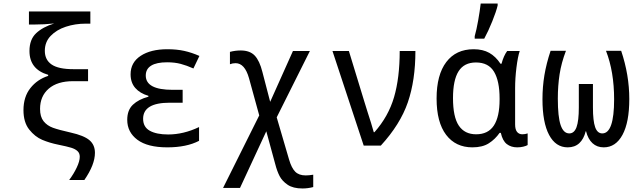

<svg xmlns="http://www.w3.org/2000/svg" viewBox="-20 -825 3640 1088"><path d="M432 63Q432 43 419 31Q406 19 383 12Q360 5 311 -5Q261 -15 219.5 -32.5Q178 -50 145.5 -91Q113 -132 113 -201Q113 -276 152 -325.5Q191 -375 253 -395V-401Q147 -432 147 -536Q147 -601 184.5 -636.5Q222 -672 287 -692Q233 -686 174 -686H144V-760H492V-691H466Q406 -691 353 -673.5Q300 -656 267 -621.5Q234 -587 234 -537Q234 -486 272.5 -459.5Q311 -433 396 -433H479V-365H394Q305 -365 256 -322.5Q207 -280 207 -208Q207 -163 227 -138Q247 -113 280 -101Q313 -89 380 -74Q456 -57 487 -30.5Q518 -4 518 41Q518 108 458 195H372Q398 160 415 124Q432 88 432 63Z M701 -146Q701 -201 733 -231.5Q765 -262 821 -277V-282Q773 -296 746.5 -326.5Q720 -357 720 -404Q720 -471 777 -508.5Q834 -546 928 -546Q982 -546 1024.5 -536.5Q1067 -527 1110 -508L1076 -437Q1038 -454 1004 -463Q970 -472 927 -472Q867 -472 836.5 -453Q806 -434 806 -397Q806 -316 958 -316H1015V-243H942Q791 -243 791 -152Q791 -105 829 -84Q867 -63 933 -63Q1020 -63 1108 -105V-27Q1037 10 928 10Q816 10 758.5 -33Q701 -76 701 -146Z M1540 106 1489 -81 1340 240H1244L1449 -171L1391 -382Q1367 -467 1315 -467Q1298 -467 1283 -461V-531Q1313 -539 1344 -539Q1396 -539 1423.5 -510Q1451 -481 1467 -417L1511 -248L1640 -536H1736L1548 -160L1618 79Q1632 127 1653 148Q1674 169 1712 169Q1731 169 1755 165V235Q1725 243 1694 243Q1641 243 1610 222Q1579 201 1564.5 173Q1550 145 1540 106Z M1864 -536H1957L2045 -248L2063 -190Q2085 -123 2098 -76H2102Q2181 -165 2213 -274.5Q2245 -384 2245 -536H2334Q2334 -370 2291 -245Q2248 -120 2138 0H2041Z M2454 -267Q2454 -401 2509 -473.5Q2564 -546 2664 -546Q2716 -546 2752.5 -525.5Q2789 -505 2816 -464H2822Q2834 -509 2854 -536H2925Q2914 -503 2906.5 -442Q2899 -381 2899 -326V-120Q2899 -91 2910 -77.5Q2921 -64 2940 -64Q2955 -64 2970 -69V-3Q2962 2 2945.5 6Q2929 10 2911 10Q2876 10 2852 -8.5Q2828 -27 2818 -72H2811Q2786 -36 2750 -13Q2714 10 2657 10Q2562 10 2508 -61Q2454 -132 2454 -267ZM2811 -261V-267Q2811 -366 2779.5 -418.5Q2748 -471 2677 -471Q2610 -471 2578.5 -421Q2547 -371 2547 -269Q2547 -162 2580 -113Q2613 -64 2678 -64Q2746 -64 2778.5 -113.5Q2811 -163 2811 -261ZM2670 -620Q2680 -655 2689.5 -708.5Q2699 -762 2704 -805H2800V-794Q2792 -760 2769.5 -704Q2747 -648 2724 -606H2670Z M3054 -263Q3054 -333 3065 -399Q3076 -465 3100 -537H3187Q3161 -469 3151 -404Q3141 -339 3141 -266Q3141 -163 3157 -116Q3173 -69 3206 -69Q3234 -69 3247 -104.5Q3260 -140 3260 -216V-349H3340V-216Q3340 -140 3352.5 -104.5Q3365 -69 3393 -69Q3460 -69 3460 -262Q3460 -419 3414 -537H3500Q3546 -400 3546 -264Q3546 -132 3507.5 -61Q3469 10 3401 10Q3363 10 3337.5 -13.5Q3312 -37 3301 -81H3299Q3288 -37 3262.5 -13.5Q3237 10 3197 10Q3129 10 3091.5 -60.5Q3054 -131 3054 -263Z"/></svg>

Font: Noto Sans Mono UI
Style: Regular
Weight: 400
Monospace: yes
Designer: Monotype Design team
Foundry: Monotype Imaging Inc.
Version: Version 1.000